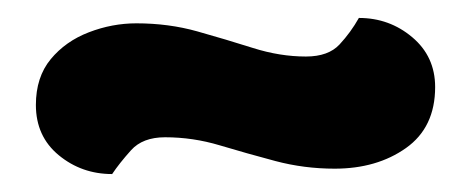

<svg xmlns="http://www.w3.org/2000/svg" viewBox="-20 -365 524 214"><path d="M321 -302Q346 -302 358.5 -315.5Q371 -329 380 -345Q414 -345 439.5 -323.5Q465 -302 465 -268Q465 -223 432.5 -200Q400 -177 353 -177Q319 -177 287 -185.5Q255 -194 225 -203Q195 -212 164 -212Q139 -212 126 -197.5Q113 -183 105 -171Q71 -171 45.5 -192Q20 -213 20 -248Q20 -279 36.5 -299Q53 -319 79 -329Q105 -339 132 -339Q168 -339 200 -330Q232 -321 262 -311.5Q292 -302 321 -302Z"/></svg>

Font: BalooTamma2Bold
Style: Bold
Weight: 700
Designer: Divya Kowshik, Shuchita Grover and Ek Type
Foundry: Ek Type
Version: Version 1.700